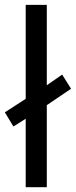

<svg xmlns="http://www.w3.org/2000/svg" viewBox="-29 -780 316 800"><path d="M166 -424.8 230 -469.2 267.1 -410.2 166 -341.8V0H78.1V-285.2L26.9 -252.9L-8.8 -312L78.1 -368.2V-759.8H166Z"/></svg>

Font: NotoPenekeko
Style: Regular
Weight: 400
Designer: Monotype Design team
Foundry: Monotype Imaging Inc.
Version: Version 1.04